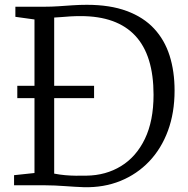

<svg xmlns="http://www.w3.org/2000/svg" viewBox="-20 -771 782 799"><path d="M329 8Q311 7.5 291.2 6.2Q271.5 5 250.5 3.5Q229.5 2 208.2 1Q187 0 165.5 0H38.5V-42L123.5 -51V-690L44 -701V-743H164.5Q195 -743 224 -745Q253 -747 282.2 -749Q311.5 -751 341.5 -751Q438 -751 507.5 -725.2Q577 -699.5 621 -652.2Q665 -605 685.8 -539.5Q706.5 -474 706.5 -394Q706.5 -302 679 -227.2Q651.5 -152.5 600.8 -99.2Q550 -46 481 -18Q412 10 329 8ZM339.5 -40Q420.5 -41 483.8 -79.8Q547 -118.5 583 -193.2Q619 -268 619 -376.5Q619 -458.5 600 -520Q581 -581.5 543 -622.2Q505 -663 448.2 -683.5Q391.5 -704 315.5 -704Q293 -704 273 -702.8Q253 -701.5 236 -700Q219 -698.5 205.5 -698V-48.5Q229 -44 251.2 -42Q273.5 -40 295.2 -39.8Q317 -39.5 339.5 -40ZM52 -362.5V-414H371.5V-362.5Z"/></svg>

Font: Merriweather 24pt Light
Style: Regular
Weight: 300
Designer: Eben Sorkin
Foundry: Eben Sorkin
Version: Version 2.100